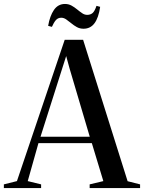

<svg xmlns="http://www.w3.org/2000/svg" viewBox="-48 -949 728 969"><path d="M37.5 -35 278.5 -748H371.5L596 -34.5L659 -18.5V0H404.5V-18.5L473.5 -35L415.5 -226.5H146L92 -35L159.5 -18.5V0H-28.5V-18.5ZM405 -259 303.5 -602 286 -666 265.5 -602 156.5 -259ZM373.5 -804Q355 -804 340 -812.2Q325 -820.5 311.8 -831.5Q298.5 -842.5 286.2 -851Q274 -859.5 261 -859.5Q244.5 -859.5 234 -847.5Q223.5 -835.5 214 -813.5L195 -818.5Q203.5 -868.5 224.2 -898.8Q245 -929 280 -929Q298 -929 313 -920.8Q328 -912.5 341.2 -901.5Q354.5 -890.5 366.8 -882.2Q379 -874 392 -874Q408.5 -874 419.2 -883.2Q430 -892.5 439 -919.5L457.5 -914.5Q449.5 -859.5 429 -831.8Q408.5 -804 373.5 -804Z"/></svg>

Font: Merriweather 144pt
Style: Regular
Weight: 400
Version: Version 2.100